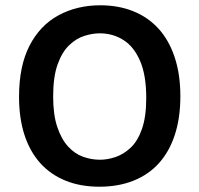

<svg xmlns="http://www.w3.org/2000/svg" viewBox="-20 -693 754 726"><path d="M356 13Q284 13 227.5 -10Q171 -33 132 -76.5Q93 -120 72.5 -183Q52 -246 52 -327Q52 -443 91.5 -520Q131 -597 201 -635Q271 -673 359 -673Q428 -673 484 -650.5Q540 -628 579.5 -584.5Q619 -541 640.5 -476.5Q662 -412 662 -329Q662 -247 641 -183Q620 -119 580.5 -75.5Q541 -32 484 -9.5Q427 13 356 13ZM358 -89Q387 -89 417.5 -99.5Q448 -110 474.5 -135Q501 -160 517 -206Q533 -252 533 -323Q533 -408 510 -462Q487 -516 447 -541.5Q407 -567 357 -567Q330 -567 299.5 -557.5Q269 -548 242 -522.5Q215 -497 198 -450Q181 -403 181 -328Q181 -259 196.5 -213Q212 -167 237 -139.5Q262 -112 293.5 -100.5Q325 -89 358 -89Z"/></svg>

Font: Bricolage Grotesque SemiBold
Style: Regular
Weight: 600
Designer: Mathieu Triay
Foundry: Atelier Triay
Version: Version 1.000;gftools[0.9.30]